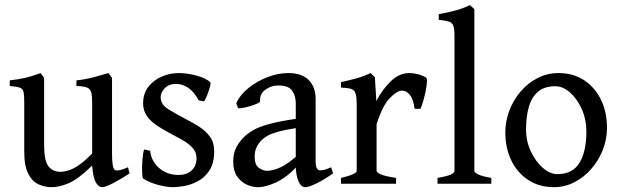

<svg xmlns="http://www.w3.org/2000/svg" viewBox="-20 -736 2487 769"><path d="M499 -41.5Q465.8 -19.5 433.8 -2.9Q401.9 13.7 390.6 13.7Q374.5 13.7 363.5 -5.9Q352.5 -25.4 349.1 -72.8Q292.5 -17.6 254.6 -2Q216.8 13.7 187.5 13.7Q159.2 13.7 134 2.2Q108.9 -9.3 93 -40.3Q77.1 -71.3 77.1 -128.9V-325.7Q77.1 -355 74.2 -367.9Q71.3 -380.9 59.1 -385Q46.9 -389.2 19 -391.6V-414.1Q55.2 -418 82.8 -424.6Q110.4 -431.2 142.6 -443.4L156.7 -424.3V-155.3Q156.7 -92.8 173.8 -70.3Q190.9 -47.9 222.2 -47.9Q249 -47.9 279.3 -64.2Q309.6 -80.6 349.1 -121.1V-325.7Q349.1 -353.5 345 -367.2Q340.8 -380.9 327.6 -385.7Q314.5 -390.6 286.1 -391.6V-414.1Q322.3 -418 354.5 -426.5Q386.7 -435.1 414.1 -443.4L428.7 -424.3V-121.1Q428.7 -64 439.5 -55.7Q444.8 -51.8 457.3 -54Q469.7 -56.2 492.7 -65.9Z M837.9 -130.9Q837.9 -82 818.6 -53Q799.3 -23.9 771.2 -9.5Q743.2 4.9 716.1 9.3Q689 13.7 673.8 13.7Q649.9 13.7 617.2 5.6Q584.5 -2.4 554.2 -20Q550.3 -22.5 549.3 -44.7Q548.3 -66.9 550.3 -94Q552.2 -121.1 557.1 -137.2L581.5 -132.3Q585.4 -90.8 617.4 -63Q649.4 -35.2 694.8 -35.2Q727.5 -35.2 747.3 -53.2Q767.1 -71.3 767.1 -102.1Q767.1 -127 750.7 -144.5Q734.4 -162.1 708.5 -176.5Q682.6 -190.9 654.8 -205.6Q629.4 -219.2 606.2 -234.9Q583 -250.5 568.1 -271.7Q553.2 -293 553.2 -322.3Q553.2 -360.8 573.7 -387.7Q594.2 -414.6 627.2 -429Q660.2 -443.4 696.3 -443.4Q728 -443.4 765.1 -433.8Q802.2 -424.3 821.3 -407.7Q825.2 -404.3 820.8 -387.9Q816.4 -371.6 809.3 -354Q802.2 -336.4 797.4 -330.1L775.9 -334Q756.8 -369.1 733.6 -384.5Q710.4 -399.9 686 -399.9Q656.7 -399.9 640.1 -383.1Q623.5 -366.2 623.5 -347.2Q623.5 -317.4 654.1 -298.6Q684.6 -279.8 725.6 -258.3Q752.4 -244.6 778.1 -228.3Q803.7 -211.9 820.8 -188.7Q837.9 -165.5 837.9 -130.9Z M1314 -41.5Q1275.4 -14.6 1245.8 -0.5Q1216.3 13.7 1202.6 13.7Q1186 13.7 1175.3 -10.5Q1164.6 -34.7 1164.6 -75.7V-322.3Q1164.6 -353 1149.4 -373.8Q1134.3 -394.5 1092.3 -393.6Q1064.9 -393.1 1042.2 -376.2Q1019.5 -359.4 1022 -331.5Q1022.5 -327.1 1011.2 -321.8Q1000 -316.4 983.9 -311.5Q967.8 -306.6 953.4 -304Q939 -301.3 933.6 -302.7L926.3 -322.3Q940.4 -355 973.9 -382.3Q1007.3 -409.7 1050 -426.5Q1092.8 -443.4 1134.8 -443.4Q1188.5 -443.4 1216.3 -415.5Q1244.1 -387.7 1244.1 -339.8V-89.8Q1244.1 -53.7 1262.2 -53.7Q1269 -53.7 1278.6 -55.9Q1288.1 -58.1 1306.2 -65.9ZM1168.9 -223.6Q1120.1 -215.8 1092.5 -208Q1064.9 -200.2 1050.8 -191.9Q1036.6 -183.6 1026.9 -173.8Q1015.1 -161.6 1007.6 -146Q1000 -130.4 1000 -109.4Q1000 -74.2 1017.8 -63Q1035.6 -51.8 1047.9 -51.8Q1073.2 -51.8 1103.3 -65.7Q1133.3 -79.6 1168.9 -111.8L1172.9 -72.8Q1129.9 -26.4 1087.2 -6.3Q1044.4 13.7 1013.7 13.7Q990.7 13.7 967.8 3.2Q944.8 -7.3 929.4 -29.8Q914.1 -52.2 914.1 -87.9Q914.1 -122.1 926.3 -145.3Q938.5 -168.5 955.1 -185.1Q970.2 -200.2 991.9 -213.4Q1013.7 -226.6 1054.9 -238.3Q1096.2 -250 1168.9 -260.7Z M1686.5 -425.3Q1690.9 -422.9 1689.9 -408Q1689 -393.1 1685.1 -372.8Q1681.2 -352.5 1675.5 -332.8Q1669.9 -313 1664.1 -300.3H1640.6Q1635.7 -337.9 1622.1 -355.5Q1608.4 -373 1589.8 -373Q1570.3 -373 1541 -342.8Q1511.7 -312.5 1488.3 -238.3V-51.8Q1488.3 -44.9 1505.9 -37.4Q1523.4 -29.8 1566.4 -23.4V0H1345.7V-23.4Q1408.7 -38.1 1408.7 -51.8V-314Q1408.7 -344.7 1405.5 -356.7Q1402.3 -368.7 1397.9 -372.6Q1392.1 -378.9 1381.6 -381.3Q1371.1 -383.8 1345.7 -385.3V-407.2Q1380.4 -414.6 1408.9 -422.6Q1437.5 -430.7 1464.4 -443.4L1481.4 -426.3L1487.3 -331.5Q1512.2 -378.9 1545.9 -411.1Q1579.6 -443.4 1619.1 -443.4Q1634.8 -443.4 1652.3 -439.2Q1669.9 -435.1 1686.5 -425.3Z M1732.4 0V-23.4Q1772 -30.3 1786.1 -37.1Q1800.3 -43.9 1800.3 -51.8V-594.7Q1800.3 -622.1 1795.2 -634Q1790 -646 1776.6 -649.9Q1763.2 -653.8 1737.3 -656.7V-679.2Q1773.4 -686 1803 -693.6Q1832.5 -701.2 1862.3 -715.8L1879.9 -699.2V-51.8Q1879.9 -44.9 1895.3 -37.4Q1910.6 -29.8 1947.8 -23.4V0Z M2411.1 -224.1Q2411.1 -178.2 2394.3 -135.5Q2377.4 -92.8 2347.9 -59.1Q2318.4 -25.4 2280 -5.9Q2241.7 13.7 2198.7 13.7Q2140.1 13.7 2096.2 -14.9Q2052.2 -43.5 2028.1 -93Q2003.9 -142.6 2003.9 -205.1Q2003.9 -251 2020.3 -293.7Q2036.6 -336.4 2065.7 -370.1Q2094.7 -403.8 2133.5 -423.6Q2172.4 -443.4 2216.8 -443.4Q2275.9 -443.4 2319.3 -414.8Q2362.8 -386.2 2387 -336.7Q2411.1 -287.1 2411.1 -224.1ZM2328.6 -208.5Q2328.6 -257.3 2310.3 -298.6Q2292 -339.8 2263.4 -365.2Q2234.9 -390.6 2203.6 -390.6Q2159.7 -390.6 2134 -367.9Q2108.4 -345.2 2097.7 -306.2Q2086.9 -267.1 2086.9 -218.3Q2086.9 -169.9 2106.4 -128.9Q2126 -87.9 2154.8 -63.2Q2183.6 -38.6 2211.9 -38.6Q2273.9 -38.6 2301.3 -84.5Q2328.6 -130.4 2328.6 -208.5Z"/></svg>

Font: Namdhinggo
Style: Regular
Weight: 400
Designer: Victor Gaultney
Foundry: SIL International
Version: Version 3.001